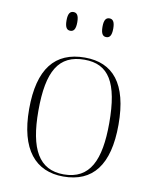

<svg xmlns="http://www.w3.org/2000/svg" viewBox="-84 -803 709 878"><g transform="rotate(10 270.5 -364.5)"><path d="M353 -652C368 -652 378 -662 378 -696C378 -729 368 -739 353 -739C338 -739 328 -729 328 -696C328 -662 338 -652 353 -652ZM186 -652C201 -652 211 -662 211 -696C211 -729 201 -739 186 -739C171 -739 161 -729 161 -696C161 -662 171 -652 186 -652ZM270 10C406 10 478 -79 478 -267C478 -458 404 -543 274 -543C135 -543 63 -454 63 -267C63 -79 141 10 270 10ZM270 0C155 0 106 -89 106 -267C106 -451 154 -533 274 -533C386 -533 435 -455 435 -267C435 -95 392 0 270 0Z"/></g></svg>

Font: Noto Serif Display ExtraLight
Style: Regular
Weight: 200
Designer: Monotype Design Team
Foundry: Monotype Imaging Inc.
Version: Version 2.009